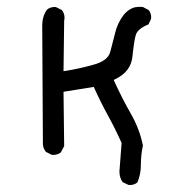

<svg xmlns="http://www.w3.org/2000/svg" viewBox="-20 -445 540 555"><path d="M351.1 89.4Q353 89.8 356.9 89.8Q360.8 89.8 366.5 88.1Q372.1 86.4 377 82.5Q387.2 59.6 387.2 31.2Q387.2 2.9 393.1 -24.4Q383.3 -72.8 358.4 -116Q333.5 -159.2 308.6 -213.9L315.4 -217.3Q358.4 -238.8 362.8 -281.2Q367.7 -328.6 372.6 -344.2Q377.9 -361.8 409.2 -374.5L416.5 -390.1Q417 -392.1 417 -396Q417 -399.9 415.3 -405.5Q413.6 -411.1 409.7 -416L393.1 -424.8Q388.2 -425.3 383.3 -425.3Q378.4 -425.3 371.8 -424.3Q365.2 -423.3 357.4 -418.9Q346.7 -413.1 337.4 -401.9Q319.3 -377.9 312.5 -348.6Q304.7 -317.4 298.8 -295.4Q292 -268.6 248 -257.3Q209 -246.6 173.3 -240.7L163.6 -239.3L165.5 -385.3Q166.5 -389.6 166.5 -393.6Q166.5 -406.7 158.7 -416L142.1 -424.3Q140.1 -424.8 138.7 -424.8Q124.5 -424.8 115.7 -417Q102.1 -397 102.1 -372.6Q102.1 -372.1 102.1 -366.2L104 -26.9Q105.5 -14.6 112.8 -5.9L129.4 2.4Q131.3 2.9 132.8 2.9Q146.5 2.9 155.8 -4.4L165.5 -22.5L163.6 -179.7L251 -193.8Q271 -149.4 292 -111.3Q313 -73.2 331.5 -31.7L325.7 44.4Q325.2 47.4 325.2 50.3Q325.2 68.8 334.5 81.5Z"/></svg>

Font: NaikaiFont
Style: Light
Weight: 300
Version: Version 1.89